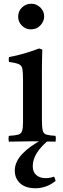

<svg xmlns="http://www.w3.org/2000/svg" viewBox="-20 -756 338 1026"><path d="M277 1Q249 1 219 0Q189 -1 154 -1Q122 -1 89.5 0Q57 1 27 1Q24 -15 27 -30Q61 -32 77 -36.5Q93 -41 98 -56Q103 -71 103 -104V-328Q103 -367 100 -386Q97 -405 81.5 -412.5Q66 -420 28 -425Q25 -439 28 -451Q72 -459 112 -471Q152 -483 189 -497L206 -491Q205 -460 204.5 -433Q204 -406 204 -382V-114Q204 -75 208.5 -58Q213 -41 228.5 -36.5Q244 -32 277 -30Q280 -15 277 1ZM77 -667Q77 -696 97.5 -716Q118 -736 147 -736Q175 -736 195.5 -716Q216 -696 216 -668Q216 -642 196 -620.5Q176 -599 145 -599Q117 -599 97 -619Q77 -639 77 -667ZM209 -12H246Q155 60 155 132Q155 163 174 179.5Q193 196 224 196Q238 196 249 193.5Q260 191 269 188Q276 201 277 211Q252 231 224.5 240.5Q197 250 171 250Q116 250 87.5 223.5Q59 197 59 156Q59 109 98.5 67Q138 25 209 -12Z"/></svg>

Font: Castoro
Style: Regular
Weight: 400
Designer: John Hudson
Foundry: Tiro Typeworks Ltd.
Version: Version 2.04